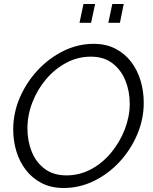

<svg xmlns="http://www.w3.org/2000/svg" viewBox="-20 -934 762 959"><path d="M298 5Q236 5 189 -19Q142 -43 110 -84Q78 -125 62 -177.5Q46 -230 46 -287Q46 -370 79 -446.5Q112 -523 168.5 -583.5Q225 -644 297 -679.5Q369 -715 448 -715Q510 -715 557 -690.5Q604 -666 635.5 -624.5Q667 -583 682.5 -530Q698 -477 698 -421Q698 -339 665.5 -262.5Q633 -186 577 -125.5Q521 -65 449 -30Q377 5 298 5ZM312 -58Q378 -58 435.5 -89Q493 -120 536 -172.5Q579 -225 603.5 -288.5Q628 -352 628 -416Q628 -479 606 -532.5Q584 -586 541 -618.5Q498 -651 434 -651Q368 -651 310.5 -620Q253 -589 209.5 -537.5Q166 -486 141.5 -422Q117 -358 117 -293Q117 -230 138.5 -176.5Q160 -123 203.5 -90.5Q247 -58 312 -58ZM377 -820 397 -914H455L435 -820ZM521 -820 541 -914H598L579 -820Z"/></svg>

Font: Raleway
Style: Italic
Weight: 400
Italic angle: -12°
Designer: Matt McInerney, Pablo Impallari, Rodrigo Fuenzalida
Foundry: Matt McInerney, Pablo Impallari, Rodrigo Fuenzalida
Version: Version 4.026